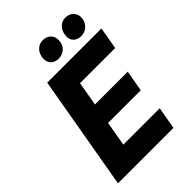

<svg xmlns="http://www.w3.org/2000/svg" viewBox="-256 -1001 1109 1109"><g transform="rotate(-45 298.5 -446.0)"><path d="M32 0H485L509 -136H212L238 -287H505L528 -416H260L286 -564H573L597 -700H154ZM297 -751C338 -750 374 -778 375 -825C377 -863 351 -891 311 -892C270 -893 238 -861 236 -814C235 -777 259 -752 297 -751ZM482 -751C530 -750 558 -788 560 -825C562 -863 535 -891 495 -892C455 -893 423 -860 421 -813C419 -777 442 -752 482 -751Z"/></g></svg>

Font: Fixel Display 20240404
Style: Bold Italic
Weight: 700
Italic angle: -10°
Designer: AlfaBravo + MacPaw
Foundry: Kyrylo Tkachov, Marchela Mozhyna, Serhii Makarenko, Maria Weinstein, Zakhar Kryvoshyya
Version: Version 1.211;Glyphs 3.2 (3225)